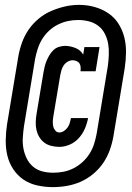

<svg xmlns="http://www.w3.org/2000/svg" viewBox="-20 -735 540 787"><path d="M223 -133Q207 -133 190.5 -137Q174 -141 161.5 -150.5Q149 -160 141 -173.5Q133 -187 129.5 -202.5Q126 -218 126.5 -235Q127 -252 130 -269L158 -437Q160 -449 163 -461.5Q166 -474 171 -486Q176 -498 183 -509.5Q190 -521 199.5 -530Q209 -539 222 -543Q235 -547 247 -547Q258 -547 269 -544.5Q280 -542 290 -538Q300 -534 308 -527Q316 -520 321 -511L326 -542H388L372 -443H310Q311 -451 310.5 -459.5Q310 -468 306 -474.5Q302 -481 294 -484.5Q286 -488 278 -488Q268 -488 258 -482.5Q248 -477 241.5 -467.5Q235 -458 232 -448Q229 -438 227 -427L199 -260Q197 -249 196.5 -238.5Q196 -228 198 -218Q200 -208 206.5 -200Q213 -192 223 -192Q233 -192 242 -198Q251 -204 257 -212.5Q263 -221 266 -231Q269 -241 271 -251H341Q337 -229 328 -208Q319 -187 303.5 -169.5Q288 -152 266.5 -142.5Q245 -133 223 -133ZM196 32Q164 32 132.5 25Q101 18 76 1Q51 -16 34 -42Q17 -68 10 -98Q3 -128 3.5 -161Q4 -194 9 -226L55 -503Q60 -532 70 -560Q80 -588 97 -613Q114 -638 138 -658Q162 -678 190 -690Q218 -702 246.5 -708.5Q275 -715 304 -715Q337 -715 367.5 -706.5Q398 -698 423.5 -681Q449 -664 465.5 -638Q482 -612 489.5 -582Q497 -552 496.5 -519.5Q496 -487 491 -454L445 -177Q440 -148 430 -120Q420 -92 403 -67Q386 -42 362 -22Q338 -2 310.5 10Q283 22 254 27Q225 32 196 32ZM198 -27Q219 -27 240 -31Q261 -35 281 -45Q301 -55 318 -70.5Q335 -86 347 -105Q359 -124 365.5 -144.5Q372 -165 376 -186L422 -464Q425 -486 426 -509.5Q427 -533 423.5 -554.5Q420 -576 410 -596Q400 -616 383 -629Q366 -642 344.5 -647.5Q323 -653 300 -653Q278 -653 257.5 -648.5Q237 -644 217 -634Q197 -624 180.5 -608.5Q164 -593 152.5 -574Q141 -555 134.5 -534.5Q128 -514 124 -494L78 -216Q75 -194 73.5 -171Q72 -148 76 -126.5Q80 -105 89.5 -85.5Q99 -66 115.5 -52Q132 -38 153.5 -32.5Q175 -27 198 -27Z"/></svg>

Font: Iosevka Curly Slab HvObl
Style: Regular
Weight: 900
Italic angle: -9°
Monospace: yes
Designer: Belleve Invis
Foundry: Belleve Invis
Version: Version 11.1.0; ttfautohint (v1.8.3)